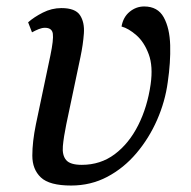

<svg xmlns="http://www.w3.org/2000/svg" viewBox="-20 -564 591 594"><path d="M200 10Q133 10 106.5 -15Q80 -40 80 -82.5Q80 -125 91 -179L136 -393Q146 -441 143.5 -459.5Q141 -478 119 -478Q110 -478 100 -474Q90 -470 79 -464L67 -495Q85 -511 112.5 -525Q140 -539 170 -539Q213 -539 227.5 -517Q242 -495 239.5 -460.5Q237 -426 229 -388L185 -179Q177 -140 174.5 -112Q172 -84 184.5 -69Q197 -54 233 -54Q291 -54 335 -87Q379 -120 407.5 -176.5Q436 -233 446 -303Q454 -359 440 -396.5Q426 -434 402 -455Q378 -476 356 -482Q361 -511 381 -527.5Q401 -544 426 -544Q468 -544 486.5 -510.5Q505 -477 506.5 -424Q508 -371 499 -310Q491 -250 466 -193Q441 -136 402 -90Q363 -44 312 -17Q261 10 200 10Z"/></svg>

Font: NotoSerif-Italic
Style: Regular
Weight: 400
Italic angle: -12°
Designer: Monotype Design Team
Foundry: Monotype Imaging Inc.
Version: Version 2.007; ttfautohint (v1.8) -l 8 -r 50 -G 200 -x 14 -D